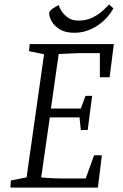

<svg xmlns="http://www.w3.org/2000/svg" viewBox="-20 -847 554 867"><path d="M27 0 29 -32 100 -46 179 -602 111 -616 114 -648H494L475 -498H431V-607H330L245 -603L210 -357H345L366 -414H396L376 -260H345L339 -317H205L166 -46Q194 -43 221 -42Q248 -41 261 -41H367L405 -146H440L422 0ZM316 -699Q275 -699 250 -714.5Q225 -730 213.5 -750.5Q202 -771 202 -786Q202 -797 217 -807.5Q232 -818 245 -824Q246 -818 255.5 -801Q265 -784 284.5 -769Q304 -754 335 -754Q372 -754 400.5 -769Q429 -784 447.5 -802Q466 -820 473 -827L492 -809Q463 -758 415.5 -728.5Q368 -699 316 -699Z"/></svg>

Font: Faustina Light Light
Style: Italic
Weight: 300
Italic angle: -8°
Version: Version 1.200